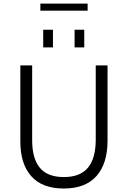

<svg xmlns="http://www.w3.org/2000/svg" viewBox="-20 -1060 724 1087"><path d="M208.5 -999.5V-1039.6H476.1V-999.5ZM224.6 -791.5V-891.6H279.8V-791.5ZM402.3 -791.5V-891.6H457V-791.5ZM341.3 7.3Q219.2 7.3 157.2 -62.3Q95.2 -131.8 95.2 -258.8V-689.9H162.1V-266.1Q162.1 -163.1 205.3 -110.4Q248.5 -57.6 341.3 -57.6Q434.6 -57.6 478.3 -111.1Q522 -164.6 522 -268.6V-689.9H588.9V-264.2Q588.9 -134.3 526.4 -63.5Q463.9 7.3 341.3 7.3Z"/></svg>

Font: HK Grotesk Legacy
Style: Regular
Weight: 400
Designer: Alfredo Marco Pradil
Foundry: Hanken Design Co.
Version: Version 2.022;PS 002.022;hotconv 1.0.88;makeotf.lib2.5.64775